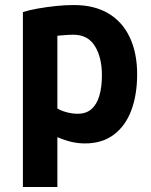

<svg xmlns="http://www.w3.org/2000/svg" viewBox="-20 -558 600 763"><path d="M71 185V-510Q96 -518 130 -524Q164 -530 201 -534Q238 -538 273 -538Q355 -538 411 -504.5Q467 -471 496 -409Q525 -347 525 -263Q525 -182 502 -120Q479 -58 432.5 -23Q386 12 317 12Q291 12 264.5 6Q238 0 208 -13V185ZM289 -106Q322 -106 343 -124Q364 -142 374.5 -176.5Q385 -211 385 -259Q385 -330 357 -375Q329 -420 272 -420Q256 -420 238 -418.5Q220 -417 208 -416V-127Q222 -118 244.5 -112Q267 -106 289 -106Z"/></svg>

Font: Ubuntu Sans Mono
Style: Bold
Weight: 700
Monospace: yes
Designer: Dalton Maag Ltd
Foundry: Dalton Maag Ltd
Version: Version 1.006